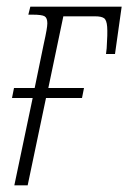

<svg xmlns="http://www.w3.org/2000/svg" viewBox="-20 -556 385 576"><path d="M23 0 78 -262H16L22 -292H84L111 -423Q117 -450 119.5 -464.5Q122 -479 122 -486Q122 -502 114 -507Q106 -512 78 -512H65L71 -536H345L325 -394H298L300 -411Q303 -455 301.5 -475.5Q300 -496 292 -501.5Q284 -507 266 -507H170L125 -292H232L226 -262H118L63 0Z"/></svg>

Font: Noto Serif ExtraCondensed ExtraLight
Style: Italic
Weight: 200
Width: 2
Italic angle: -12°
Designer: Monotype Design Team
Foundry: Monotype Imaging Inc.
Version: Version 2.014; ttfautohint (v1.8.4.7-5d5b)